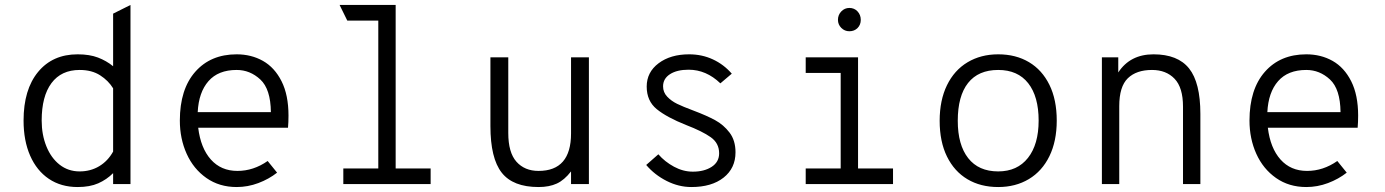

<svg xmlns="http://www.w3.org/2000/svg" viewBox="-20 -742 5584 774"><path d="M75 -256Q75 -381 133.5 -452Q192 -523 293 -523Q341 -523 375 -510Q409 -497 436 -475V-687L506 -722V0H436V-44Q410 -18 376 -3Q342 12 293 12Q226 12 177 -21Q128 -54 101.5 -114.5Q75 -175 75 -256ZM436 -131V-386Q417 -417 383.5 -438.5Q350 -460 301 -460Q227 -460 187.5 -407Q148 -354 148 -256Q148 -199 167 -152Q186 -105 220.5 -78Q255 -51 301 -51Q345 -51 380 -72Q415 -93 436 -131Z M1141 -227H779Q789 -145 830 -99Q871 -53 937 -53Q1002 -53 1059 -93L1097 -46Q1064 -20 1021.5 -4Q979 12 934 12Q864 12 812 -24.5Q760 -61 732.5 -122Q705 -183 705 -256Q705 -382 767 -452.5Q829 -523 934 -523Q993 -523 1040 -496.5Q1087 -470 1115 -414.5Q1143 -359 1143 -276Q1143 -249 1141 -227ZM1072 -290Q1071 -383 1029.5 -421.5Q988 -460 934 -460Q860 -460 820.5 -415Q781 -370 777 -290Z M1716 -63V0H1364V-63H1505V-659H1380L1349 -722H1575V-63Z M1957 -234V-511H2029V-206Q2029 -127 2062 -90Q2095 -53 2151 -53Q2282 -53 2282 -204V-511H2354V0H2282V-51Q2255 -16 2224.5 -2Q2194 12 2151 12Q2048 12 2002.5 -46Q1957 -104 1957 -234Z M2585 -77 2634 -120Q2660 -90 2697 -70Q2734 -50 2773 -50Q2819 -50 2849 -69.5Q2879 -89 2879 -124Q2879 -165 2845 -189Q2811 -213 2746 -238Q2668 -269 2627.5 -302Q2587 -335 2587 -393Q2587 -451 2635 -487Q2683 -523 2758 -523Q2810 -523 2854 -502.5Q2898 -482 2930 -445L2884 -406Q2827 -461 2756 -461Q2709 -461 2681 -443Q2653 -425 2653 -394Q2653 -370 2669.5 -352.5Q2686 -335 2709.5 -323.5Q2733 -312 2776 -296Q2829 -276 2863 -257.5Q2897 -239 2921 -207.5Q2945 -176 2945 -128Q2945 -64 2897 -26Q2849 12 2767 12Q2716 12 2667.5 -12.5Q2619 -37 2585 -77Z M3358 -662Q3358 -682 3371.5 -696Q3385 -710 3404 -710Q3424 -710 3437 -696Q3450 -682 3450 -662Q3450 -642 3437 -629Q3424 -616 3404 -616Q3385 -616 3371.5 -629.5Q3358 -643 3358 -662ZM3580 -63V0H3228V-63H3369V-448H3228V-511H3439V-63Z M3768 -255Q3768 -338 3797.5 -398.5Q3827 -459 3880.5 -491Q3934 -523 4004 -523Q4075 -523 4128 -491.5Q4181 -460 4210.5 -400Q4240 -340 4240 -256Q4240 -173 4210.5 -112.5Q4181 -52 4127.5 -20Q4074 12 4004 12Q3933 12 3880 -19.5Q3827 -51 3797.5 -111Q3768 -171 3768 -255ZM4167 -256Q4167 -353 4125 -406.5Q4083 -460 4004 -460Q3924 -460 3882.5 -407.5Q3841 -355 3841 -255Q3841 -158 3883 -104.5Q3925 -51 4004 -51Q4081 -51 4124 -105.5Q4167 -160 4167 -256Z M4819 -283V0H4749V-312Q4749 -389 4715 -424.5Q4681 -460 4624 -460Q4561 -460 4526.5 -426.5Q4492 -393 4492 -314V0H4422V-511H4488V-450Q4536 -523 4630 -523Q4728 -523 4773.5 -466Q4819 -409 4819 -283Z M5453 -227H5091Q5101 -145 5142 -99Q5183 -53 5249 -53Q5314 -53 5371 -93L5409 -46Q5376 -20 5333.5 -4Q5291 12 5246 12Q5176 12 5124 -24.5Q5072 -61 5044.5 -122Q5017 -183 5017 -256Q5017 -382 5079 -452.5Q5141 -523 5246 -523Q5305 -523 5352 -496.5Q5399 -470 5427 -414.5Q5455 -359 5455 -276Q5455 -249 5453 -227ZM5384 -290Q5383 -383 5341.5 -421.5Q5300 -460 5246 -460Q5172 -460 5132.5 -415Q5093 -370 5089 -290Z"/></svg>

Font: Overpass Mono Light
Style: Regular
Weight: 300
Monospace: yes
Designer: Delve Withrington, Dave Bailey
Foundry: Delve Fonts
Version: Version 1.000;DELV;Overpass